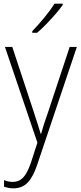

<svg xmlns="http://www.w3.org/2000/svg" viewBox="-20 -785 442 1047"><path d="M7 -529H47L164 -175Q179 -129 187.5 -102Q196 -75 202 -55H204Q217 -103 242 -173L360 -529H399L184 110Q162 178 131.5 210Q101 242 53 242Q28 242 2 233V197Q14 202 25.5 204.5Q37 207 50 207Q83 207 106 183.5Q129 160 149 101L184 -7ZM322 -758Q306 -735 282 -707.5Q258 -680 232 -653Q206 -626 182 -606H156V-615Q188 -648 222 -689.5Q256 -731 277 -765H322Z"/></svg>

Font: Noto Sans Khmer SemiCondensed ExtraLight
Style: Regular
Weight: 200
Width: 4
Designer: Danh Hong and the Monotype Design Team
Foundry: Monotype Imaging Inc.
Version: Version 2.004; ttfautohint (v1.8.4.7-5d5b)